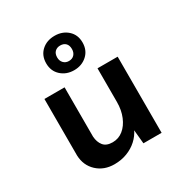

<svg xmlns="http://www.w3.org/2000/svg" viewBox="-160 -784 880 924"><g transform="rotate(-30 280.5 -322.0)"><path d="M213 18Q155 18 117 -17.5Q79 -53 77 -109V-423H189V-149Q191 -118 207 -98Q223 -78 258 -78Q291 -78 316.5 -98.5Q342 -119 357 -155Q372 -191 372 -236V-423H484V0H383L374 -93L377 -79Q364 -51 340 -29Q316 -7 283.5 5.5Q251 18 213 18ZM170 -567Q170 -610 198.5 -636Q227 -662 271 -662Q314 -662 343 -636Q372 -610 372 -567Q372 -524 343 -497.5Q314 -471 271 -471Q228 -471 199 -497.5Q170 -524 170 -567ZM230 -565Q230 -546 241.5 -534Q253 -522 271 -522Q290 -522 301 -534Q312 -546 312 -565Q312 -586 301 -597Q290 -608 271 -608Q253 -608 241.5 -597Q230 -586 230 -565Z"/></g></svg>

Font: Josefin Sans Thin SemiBold
Style: Regular
Weight: 600
Version: Version 2.000